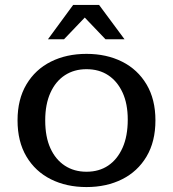

<svg xmlns="http://www.w3.org/2000/svg" viewBox="-20 -745 700 777"><path d="M330 12Q249 12 186 -19.5Q123 -51 87 -111.5Q51 -172 51 -258Q51 -343 87 -403.5Q123 -464 186 -495.5Q249 -527 330 -527Q411 -527 474 -495.5Q537 -464 573 -403.5Q609 -343 609 -258Q609 -172 573 -111.5Q537 -51 474 -19.5Q411 12 330 12ZM330 -50Q381 -50 418 -75Q455 -100 476 -147Q497 -194 497 -261Q497 -325 476 -370.5Q455 -416 418 -440.5Q381 -465 330 -465Q280 -465 242.5 -440.5Q205 -416 184 -369.5Q163 -323 163 -258Q163 -191 184 -145Q205 -99 242.5 -74.5Q280 -50 330 -50ZM174 -586 276 -725H381L484 -586H407L300 -698H346L239 -586Z"/></svg>

Font: Montagu Slab 24pt
Style: Regular
Weight: 400
Designer: Florian Karsten
Foundry: Florian Karsten
Version: Version 1.000